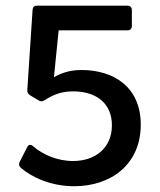

<svg xmlns="http://www.w3.org/2000/svg" viewBox="-20 -644 565 676"><path d="M52.7 -53.7C90.8 -20.5 158.2 11.7 241.2 11.7C371.1 11.7 475.6 -65.4 475.6 -205.1C475.6 -335.9 382.8 -397.5 266.6 -397.5C228.5 -397.5 199.2 -388.7 169.9 -372.1L186.5 -537.1H428.7C438.5 -537.1 444.3 -543 444.3 -552.7V-608.4C444.3 -618.2 438.5 -624 428.7 -624H110.4C100.6 -624 95.7 -620.1 94.7 -609.4L76.2 -328.1C75.2 -319.3 79.1 -312.5 85.9 -308.6L115.2 -291C122.1 -286.1 128.9 -286.1 136.7 -291C168.9 -311.5 197.3 -322.3 237.3 -322.3C321.3 -322.3 374 -278.3 374 -203.1C374 -123 315.4 -77.1 237.3 -77.1C181.6 -77.1 130.9 -99.6 96.7 -128.9C88.9 -136.7 80.1 -135.7 75.2 -125L49.8 -75.2C45.9 -67.4 45.9 -60.5 52.7 -53.7Z"/></svg>

Font: Ed Sans Neue Medium
Style: Regular
Weight: 500
Designer: Stephen Hutchings
Version: Version 1.004;PS 001.004;hotconv 1.0.88;makeotf.lib2.5.64775